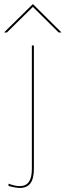

<svg xmlns="http://www.w3.org/2000/svg" viewBox="-64 -717 323 946"><path d="M-22 199V188Q9.5 200 33 200Q63.5 200 78.2 179.2Q93 158.5 93 114V-493H103V114Q103 163 86 186Q69 209 34 209Q13 209 -22 199ZM98 -697 239 -557H225L98 -683L-30 -557H-44Z"/></svg>

Font: HK Grotesk Thin
Style: Regular
Weight: 100
Designer: Alfredo Marco Pradil
Foundry: Hanken Design Co.
Version: Version 3.001